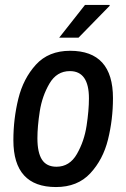

<svg xmlns="http://www.w3.org/2000/svg" viewBox="-20 -743 510 775"><path d="M34 -177Q34 -263 54 -344.5Q74 -426 125 -482Q176 -538 263 -538Q436 -538 436 -347Q436 -261 416 -180Q396 -99 344.5 -43.5Q293 12 206 12Q34 12 34 -177ZM339 -346Q339 -456 262 -456Q209 -456 179.5 -405.5Q150 -355 140.5 -293.5Q131 -232 131 -185Q131 -127 149.5 -98.5Q168 -70 208 -70Q261 -70 290.5 -121.5Q320 -173 329.5 -235.5Q339 -298 339 -346ZM323 -723H422L423 -720L297 -591H219Z"/></svg>

Font: Archivo Narrow Medium
Style: Italic
Weight: 500
Italic angle: -8°
Designer: Hector Gatti
Foundry: Omnibus-Type
Version: Version 2.001